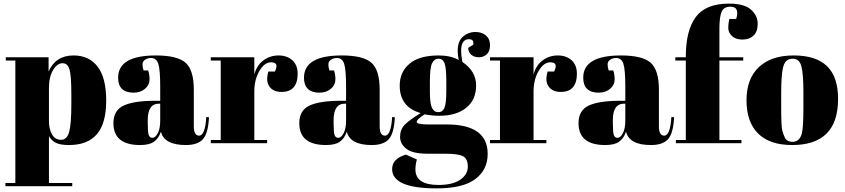

<svg xmlns="http://www.w3.org/2000/svg" viewBox="-20 -793 4678 1063"><path d="M251 -305V-122Q251 -79 268 -49Q285 -19 318 -19Q351 -19 363 -63Q375 -107 375 -217V-269Q375 -372 365 -407.5Q355 -443 326 -443Q297 -443 274 -405.5Q251 -368 251 -305ZM249 -476V-397Q288 -486 387 -486Q473 -486 520.5 -424Q568 -362 568 -236Q568 -110 516.5 -50Q465 10 362 10Q314 10 290 -2Q266 -14 251 -39V220H380V238H10V220H65V-458H12V-476Z M838 -235H867V-312Q867 -407 856.5 -439.5Q846 -472 816 -472Q798 -472 783.5 -462.5Q769 -453 769 -436.5Q769 -420 775 -403H800Q808 -382 808 -352.5Q808 -323 783 -301.5Q758 -280 720 -280Q634 -280 634 -363Q634 -486 843 -486Q962 -486 1007.5 -445.5Q1053 -405 1053 -297V-94Q1053 -42 1082 -42Q1116 -42 1122 -145L1137 -144Q1133 -56 1104 -23Q1075 10 1009 10Q889 10 871 -64Q858 -26 832 -8Q806 10 756 10Q608 10 608 -111Q608 -182 664.5 -208.5Q721 -235 838 -235ZM867 -126V-219H860Q798 -219 798 -128V-112Q798 -60 803.5 -45Q809 -30 824.5 -30Q840 -30 853.5 -55.5Q867 -81 867 -126Z M1481 -448Q1444 -448 1416 -400Q1388 -352 1388 -286V-18H1459V0H1147V-18H1202V-458H1147V-476H1388V-380Q1401 -431 1438 -458.5Q1475 -486 1522 -486Q1569 -486 1598.5 -459.5Q1628 -433 1628 -384.5Q1628 -336 1606 -310Q1584 -284 1538.5 -284Q1493 -284 1471.5 -314Q1450 -344 1466 -397H1502Q1527 -448 1481 -448Z M1867 -235H1896V-312Q1896 -407 1885.5 -439.5Q1875 -472 1845 -472Q1827 -472 1812.5 -462.5Q1798 -453 1798 -436.5Q1798 -420 1804 -403H1829Q1837 -382 1837 -352.5Q1837 -323 1812 -301.5Q1787 -280 1749 -280Q1663 -280 1663 -363Q1663 -486 1872 -486Q1991 -486 2036.5 -445.5Q2082 -405 2082 -297V-94Q2082 -42 2111 -42Q2145 -42 2151 -145L2166 -144Q2162 -56 2133 -23Q2104 10 2038 10Q1918 10 1900 -64Q1887 -26 1861 -8Q1835 10 1785 10Q1637 10 1637 -111Q1637 -182 1693.5 -208.5Q1750 -235 1867 -235ZM1896 -126V-219H1889Q1827 -219 1827 -128V-112Q1827 -60 1832.5 -45Q1838 -30 1853.5 -30Q1869 -30 1882.5 -55.5Q1896 -81 1896 -126Z M2572 -528 2600 -545Q2606 -576 2576 -576Q2533 -576 2533 -510Q2533 -484 2540 -450Q2616 -399 2616 -319.5Q2616 -240 2561 -196Q2506 -152 2412 -152Q2373 -152 2331 -160Q2287 -132 2287 -118Q2287 -104 2351 -104H2453Q2680 -104 2680 59Q2680 147 2611.5 198.5Q2543 250 2398 250Q2151 250 2151 143Q2151 85 2228 63L2288 90Q2280 119 2280 145Q2280 231 2408 231Q2486 231 2528 202Q2570 173 2570 130Q2570 87 2544.5 72.5Q2519 58 2443 58H2346Q2265 58 2230 31Q2195 4 2195 -35.5Q2195 -75 2220 -101.5Q2245 -128 2309 -167Q2193 -200 2193 -319Q2193 -394 2247 -440Q2301 -486 2409 -486Q2474 -486 2520 -461Q2514 -488 2514 -510Q2514 -566 2544 -591Q2574 -616 2611 -616Q2648 -616 2670.5 -596.5Q2693 -577 2693 -543Q2693 -509 2675 -492.5Q2657 -476 2631.5 -476Q2606 -476 2589.5 -489.5Q2573 -503 2572 -528ZM2360 -341V-287Q2360 -220 2371.5 -196Q2383 -172 2406.5 -172Q2430 -172 2440.5 -195.5Q2451 -219 2451 -292V-341Q2451 -419 2441 -443.5Q2431 -468 2407.5 -468Q2384 -468 2372 -442.5Q2360 -417 2360 -341Z M3027 -448Q2990 -448 2962 -400Q2934 -352 2934 -286V-18H3005V0H2693V-18H2748V-458H2693V-476H2934V-380Q2947 -431 2984 -458.5Q3021 -486 3068 -486Q3115 -486 3144.5 -459.5Q3174 -433 3174 -384.5Q3174 -336 3152 -310Q3130 -284 3084.5 -284Q3039 -284 3017.5 -314Q2996 -344 3012 -397H3048Q3073 -448 3027 -448Z M3413 -235H3442V-312Q3442 -407 3431.5 -439.5Q3421 -472 3391 -472Q3373 -472 3358.5 -462.5Q3344 -453 3344 -436.5Q3344 -420 3350 -403H3375Q3383 -382 3383 -352.5Q3383 -323 3358 -301.5Q3333 -280 3295 -280Q3209 -280 3209 -363Q3209 -486 3418 -486Q3537 -486 3582.5 -445.5Q3628 -405 3628 -297V-94Q3628 -42 3657 -42Q3691 -42 3697 -145L3712 -144Q3708 -56 3679 -23Q3650 10 3584 10Q3464 10 3446 -64Q3433 -26 3407 -8Q3381 10 3331 10Q3183 10 3183 -111Q3183 -182 3239.5 -208.5Q3296 -235 3413 -235ZM3442 -126V-219H3435Q3373 -219 3373 -128V-112Q3373 -60 3378.5 -45Q3384 -30 3399.5 -30Q3415 -30 3428.5 -55.5Q3442 -81 3442 -126Z M4025 -756Q3987 -756 3975 -727.5Q3963 -699 3963 -636V-476H4095V-458H3963V-18H4085V0H3722V-18H3777V-458H3719V-476H3777V-480Q3777 -624 3832 -698.5Q3887 -773 4016 -773Q4101 -773 4138 -739.5Q4175 -706 4175 -662Q4175 -618 4152 -596Q4129 -574 4091 -574Q4053 -574 4032.5 -593.5Q4012 -613 4012 -638.5Q4012 -664 4018 -688H4056Q4076 -756 4025 -756Z M4428 -197V-282Q4428 -379 4417.5 -423.5Q4407 -468 4369 -468Q4347 -468 4333.5 -455.5Q4320 -443 4314 -414Q4305 -369 4305 -277V-199Q4305 -90 4311.5 -68Q4318 -46 4325 -32Q4336 -8 4368 -8Q4407 -8 4419 -53Q4428 -85 4428 -197ZM4620 -245Q4620 10 4366 10Q4241 10 4177 -54Q4113 -118 4113 -237.5Q4113 -357 4181.5 -421.5Q4250 -486 4374 -486Q4498 -486 4559 -426.5Q4620 -367 4620 -245Z"/></svg>

Font: SVN-Abril Fatface
Style: Regular
Weight: 400
Designer: Veronika Burian, Jos? Scaglione
Foundry: TypeTogether
Version: Version 1.001